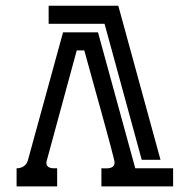

<svg xmlns="http://www.w3.org/2000/svg" viewBox="-20 -664 676 684"><path d="M145 -85.9Q145 -77.1 148.7 -72.8Q152.3 -68.4 158.2 -66.4Q164.1 -64.5 170.9 -64.5Q177.7 -64.5 183.6 -64.5V0H39.1V-64.5Q53.7 -64.5 64.7 -71.8Q75.7 -79.1 79.6 -93.8L204.6 -548.8H329.1L461.9 -64.5H596.7V0H341.3V-64.5Q347.7 -64.5 355.7 -64.2Q363.8 -64 371.1 -65.4Q378.4 -66.9 383.3 -71.5Q388.2 -76.2 388.2 -85.9Q388.2 -88.4 384 -105.2Q379.9 -122.1 372.8 -148.4Q365.7 -174.8 356.7 -208Q347.7 -241.2 337.9 -276.4Q328.1 -311.5 318.6 -345.7Q309.1 -379.9 301.3 -408.4Q293.5 -437 287.8 -457.3Q282.2 -477.5 280.3 -484.4H253.4ZM401.4 -643.6 551.8 -94.7H484.9L352.5 -579.1H153.3V-643.6Z"/></svg>

Font: Isar CAT
Style: Regular
Weight: 400
Designer: Digitized by Peter Wiegel
Foundry: CAT-Fonts, Peter Wiegel
Version: Version 1.000; ttfautohint (v1.3)